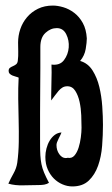

<svg xmlns="http://www.w3.org/2000/svg" viewBox="-20 -667 403 690"><path d="M170 -647Q187 -647 207.5 -641Q228 -635 246.5 -621Q265 -607 277.5 -584.5Q290 -562 292 -529Q292 -515 288 -491Q284 -467 268 -448Q296 -440 312.5 -414Q329 -388 337 -354.5Q345 -321 347.5 -284.5Q350 -248 350 -218Q350 -182 347 -143Q344 -104 332.5 -71.5Q321 -39 299 -18Q277 3 240 3Q222 3 204.5 -4.5Q187 -12 173.5 -25.5Q160 -39 151.5 -58.5Q143 -78 143 -103Q143 -118 147 -133.5Q151 -149 158.5 -161.5Q166 -174 176.5 -182Q187 -190 201 -191Q198 -183 190.5 -168.5Q183 -154 183 -146Q183 -127 193 -113Q203 -99 216 -99Q221 -99 223 -100Q238 -97 247.5 -108Q257 -119 262.5 -136.5Q268 -154 270.5 -173.5Q273 -193 273 -208Q273 -227 272 -252.5Q271 -278 266 -301Q261 -324 250.5 -340.5Q240 -357 222 -357Q212 -357 204.5 -352.5Q197 -348 190.5 -340.5Q184 -333 177.5 -324Q171 -315 164 -306V-324Q164 -352 165 -379.5Q166 -407 165 -435Q195 -431 210 -451Q225 -471 227 -496.5Q229 -522 218 -544Q207 -566 184 -566Q162 -566 143.5 -549Q125 -532 125 -498Q125 -458 125 -422Q125 -386 124.5 -346Q124 -306 124 -258.5Q124 -211 124 -150Q124 -126 125 -109Q126 -92 129 -77Q132 -62 138.5 -46.5Q145 -31 156 -10Q148 -5 139 -3.5Q130 -2 120 -2Q95 -2 64.5 -1Q34 0 10 -7Q18 -25 28.5 -43.5Q39 -62 42 -82Q47 -119 47.5 -157.5Q48 -196 47 -234.5Q46 -273 45.5 -311.5Q45 -350 47 -388Q43 -390 37 -391.5Q31 -393 25 -395.5Q19 -398 15 -402Q11 -406 11 -412Q11 -420 16 -423.5Q21 -427 27 -429.5Q33 -432 38 -436Q43 -440 44 -449Q46 -466 45.5 -481.5Q45 -497 45 -514Q45 -539 53 -562.5Q61 -586 77 -605Q93 -624 116.5 -635.5Q140 -647 170 -647Z"/></svg>

Font: Fette Mikado
Style: Regular
Weight: 400
Designer: Peter Wiegel
Foundry: Peter Wiegel
Version: Version 1.000